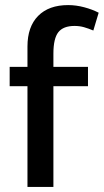

<svg xmlns="http://www.w3.org/2000/svg" viewBox="-20 -735 408 755"><path d="M248 -715Q279 -715 311 -706.5Q343 -698 368 -685L347 -615Q328 -623 310.5 -628Q293 -633 273 -633Q229 -633 209.5 -608.5Q190 -584 190 -524V-472H326V-396H190V0H88V-396H18V-472H88V-552Q88 -630 130 -672.5Q172 -715 248 -715Z"/></svg>

Font: Ek Mukta Medium
Style: Regular
Weight: 500
Designer: Girish Dalvi and Yashodeep Gholap
Foundry: Ek Type
Version: Version 2.538;PS 1.002;hotconv 16.6.51;makeotf.lib2.5.65220;